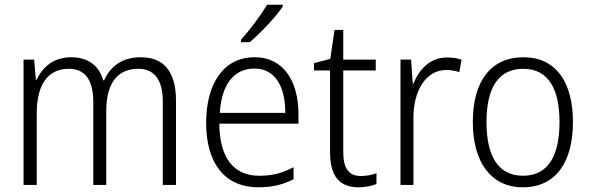

<svg xmlns="http://www.w3.org/2000/svg" viewBox="-20 -836 2504 815"><path d="M577 -593C501 -593 450 -557 422 -495H418C401 -556 355 -593 282 -593C206 -593 160 -550 136 -498H132L125 -583H80V-51H136V-355C136 -474 181 -544 272 -544C336 -544 376 -503 376 -403V-51H431V-364C431 -483 479 -544 567 -544C631 -544 671 -502 671 -406V-51H727V-410C727 -536 672 -593 577 -593Z M1180 -808V-816H1114C1087 -771 1042 -711 1003 -667V-657H1040C1087 -696 1151 -765 1180 -808ZM1061 -593C928 -593 855 -480 855 -314C855 -148 930 -41 1077 -41C1136 -41 1180 -52 1226 -75V-126C1175 -100 1135 -90 1080 -90C971 -90 912 -167 911 -311H1247V-351C1247 -488 1186 -593 1061 -593ZM1060 -545C1150 -545 1191 -466 1191 -357H913C921 -481 975 -545 1060 -545Z M1512 -89C1458 -89 1437 -124 1437 -192V-537H1575V-583H1437V-709H1400L1382 -586L1313 -568V-537H1381V-190C1381 -87 1422 -41 1502 -41C1532 -41 1558 -47 1578 -55V-101C1561 -94 1537 -89 1512 -89Z M1877 -592C1805 -592 1759 -541 1735 -481H1732L1725 -583H1680V-51H1735V-338C1735 -452 1789 -539 1874 -539C1894 -539 1913 -535 1930 -530L1939 -583C1920 -589 1899 -592 1877 -592Z M2412 -318C2412 -487 2340 -593 2202 -593C2064 -593 1987 -492 1987 -318C1987 -147 2065 -41 2199 -41C2339 -41 2412 -147 2412 -318ZM2045 -318C2045 -462 2095 -544 2201 -544C2310 -544 2355 -455 2355 -318C2355 -175 2307 -90 2200 -90C2093 -90 2045 -176 2045 -318Z"/></svg>

Font: Noto Sans Tamil UI SemiCondensed Light
Style: Regular
Weight: 300
Width: 4
Designer: Jelle Bosma - Monotype Design Team
Foundry: Monotype Imaging Inc.
Version: Version 2.004